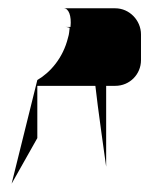

<svg xmlns="http://www.w3.org/2000/svg" viewBox="-20 -777 383 463"><path d="M8 -334 70 -444V-570H210C214 -530 236 -375 236 -375V-570H258C293 -570 320 -598 320 -632V-694C320 -728 292 -757 258 -757H134C145 -757 153 -740 150 -712H138C142 -712 144 -711 148 -710C147 -703 147 -695 144 -686C132 -637 101 -602 70 -584Z"/></svg>

Font: bitstorm
Style: maxcn
Weight: 400
Version: Version 0.2